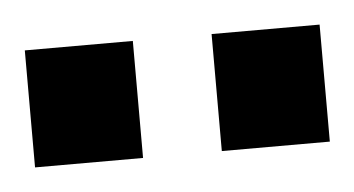

<svg xmlns="http://www.w3.org/2000/svg" viewBox="-26 -756 313 170"><g transform="rotate(-5 131.0 -671.0)"><path d="M166 -619V-723H262V-619ZM0 -619V-723H96V-619Z"/></g></svg>

Font: Archivo Narrow SemiBold
Style: Regular
Weight: 600
Designer: Hector Gatti
Foundry: Omnibus-Type
Version: Version 3.002